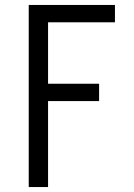

<svg xmlns="http://www.w3.org/2000/svg" viewBox="-20 -755 540 775"><path d="M96 0V-735H444V-665H174V-417H380V-347H174V0Z"/></svg>

Font: Iosevka Curly
Style: Regular
Weight: 400
Monospace: yes
Designer: Belleve Invis
Foundry: Belleve Invis
Version: Version 22.1.2; ttfautohint (v1.8.4)